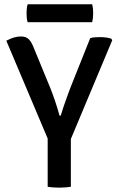

<svg xmlns="http://www.w3.org/2000/svg" viewBox="-20 -858 543 882"><path d="M199 -283.5H305.5V0Q293 2 278.8 3Q264.5 4 252 4Q240.5 4 225.5 3Q210.5 2 199 0ZM394.5 -683Q405.5 -686 417 -686.8Q428.5 -687.5 439.5 -687.5Q453 -687.5 466.5 -685.8Q480 -684 491 -680.5L495.5 -673L296.5 -198H209L9 -671Q26.5 -680.5 43.2 -685.5Q60 -690.5 75.5 -690.5Q98 -690.5 110.5 -679.2Q123 -668 132.5 -644.5L212 -451.5Q222.5 -425.5 233.8 -391.5Q245 -357.5 253.5 -327H259Q265 -347 273 -371Q281 -395 289.5 -417.5Q298 -440 303 -454ZM107 -756Q104 -766 103 -775.2Q102 -784.5 102 -797Q102 -808.5 103 -818.2Q104 -828 107 -838.5H403.5Q406 -828 407 -819.2Q408 -810.5 408 -797.5Q408 -774.5 403.5 -756Z"/></svg>

Font: Signika Light
Style: Regular
Weight: 400
Version: Version 2.003;gftools[0.9.32]